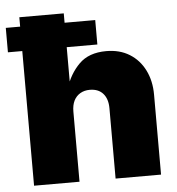

<svg xmlns="http://www.w3.org/2000/svg" viewBox="-65 -777 763 826"><g transform="rotate(-5 316.5 -364.0)"><path d="M245.1 -302.7V0H48.8V-727.5H240.7V-402.8H229.5Q248.5 -465.3 290.8 -507.6Q333 -549.8 408.2 -549.8Q466.3 -549.8 508.5 -523.7Q550.8 -497.6 574 -451.2Q597.2 -404.8 597.2 -345.2V0H400.9V-303.7Q400.9 -344.2 380.6 -367.2Q360.4 -390.1 323.2 -390.1Q299.8 -390.1 282 -379.6Q264.2 -369.1 254.6 -349.9Q245.1 -330.6 245.1 -302.7ZM-13.2 -581.5V-687H373V-581.5Z"/></g></svg>

Font: Inter 16pt Black
Style: Regular
Weight: 900
Version: Version 4.001;git-66647c0bb